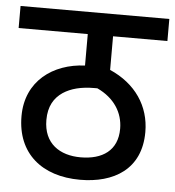

<svg xmlns="http://www.w3.org/2000/svg" viewBox="-48 -667 648 711"><g transform="rotate(5 276.5 -311.0)"><path d="M553 -540V-622H0V-540H257V-423C139 -418 39 -347 39 -216C39 -77 134 0 275 0C400 0 501 -58 501 -197C501 -294 447 -373 351 -415V-540ZM270 -83C193 -83 132 -122 132 -210C132 -261 152 -293 183 -314C212 -333 249 -343 300 -343H310C374 -313 407 -261 407 -201C407 -120 351 -83 270 -83Z"/></g></svg>

Font: Noto Sans Devanagari UI SemiCondensed Medium
Style: Regular
Weight: 500
Width: 4
Designer: Jelle Bosma - Monotype Design Team
Foundry: Monotype Imaging Inc.
Version: Version 2.004